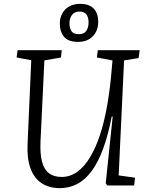

<svg xmlns="http://www.w3.org/2000/svg" viewBox="-20 -961 771 995"><path d="M595 -52 680 -40 675 0H535L528 -12L564 -357H559Q540 -259 514 -189Q488 -119 454.5 -74Q421 -29 380 -7.5Q339 14 290 14Q234 14 195 -12Q156 -38 137.5 -90Q119 -142 123 -218L142 -649L66 -663L71 -701H300L296 -663L210 -648L190 -230Q187 -165 197.5 -124Q208 -83 233.5 -63.5Q259 -44 299 -44Q344 -44 381 -71Q418 -98 447 -146.5Q476 -195 497.5 -260Q519 -325 533 -401.5Q547 -478 555 -559L563 -648L482 -663L487 -701H704L698 -660L623 -648ZM385 -744Q334 -744 312 -770Q290 -796 290 -840Q290 -868 302.5 -891Q315 -914 338.5 -927.5Q362 -941 395 -941Q442 -941 465.5 -916.5Q489 -892 489 -848Q489 -802 461 -773Q433 -744 385 -744ZM389 -784Q416 -784 427.5 -801.5Q439 -819 439 -845Q439 -871 428 -886Q417 -901 391 -901Q366 -901 353 -883.5Q340 -866 340 -841Q340 -816 350 -800Q360 -784 389 -784Z"/></svg>

Font: Literata Light
Style: Italic
Weight: 300
Italic angle: -2°
Designer: Latin by Veronika Burian and Jose Scaglione. Greek by Irene Vlachou. Cyrillic by Vera Evstafieva
Foundry: TypeTogether
Version: Version 3.103;gftools[0.9.29]